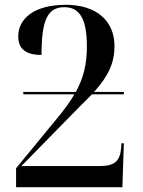

<svg xmlns="http://www.w3.org/2000/svg" viewBox="-20 -780 596 800"><path d="M47 0H490L496 -183H486L485 -165C480 -107 457 -88 393 -88H69L321 -345C337 -360 350 -374 363 -387H496V-397H372C433 -465 457 -519 457 -588C457 -693 382 -760 254 -760C123 -760 56 -703 56 -628C56 -569 98 -551 153 -551C153 -694 177 -750 248 -750C312 -750 342 -701 342 -587C342 -512 328 -455 296 -397H77V-387H290C272 -356 248 -323 218 -287L47 -79Z"/></svg>

Font: Noto Serif Display Medium
Style: Regular
Weight: 500
Designer: Monotype Design Team
Foundry: Monotype Imaging Inc.
Version: Version 2.009